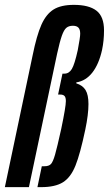

<svg xmlns="http://www.w3.org/2000/svg" viewBox="-31 -770 448 790"><path d="M273 -750Q335 -750 366 -726Q397 -702 397 -645Q397 -603 389 -565Q376 -506 349 -471.5Q322 -437 283 -431V-427Q309 -419 321 -399.5Q333 -380 333 -342Q333 -299 320 -237Q299 -137 279.5 -88.5Q260 -40 228 -20Q196 0 138 0H123L141 -86H152Q170 -86 178.5 -95Q187 -104 195.5 -133.5Q204 -163 221 -240Q240 -331 240 -354Q240 -369 234.5 -375Q229 -381 216 -381H208L226 -467H234Q253 -467 264.5 -486Q276 -505 289 -564Q299 -617 299 -631Q299 -649 291.5 -656.5Q284 -664 269 -664Q252 -664 242 -655.5Q232 -647 223.5 -623Q215 -599 204 -549L88 0H-11L103 -541Q120 -625 139.5 -668.5Q159 -712 189.5 -731Q220 -750 273 -750Z"/></svg>

Font: Saira Ultra Condensed
Style: Bold Italic
Weight: 700
Width: 1
Italic angle: -12°
Designer: Hector Gatti with collaboration of the Omnibus-Type team
Foundry: Omnibus-Type
Version: Version 1.001; ttfautohint (v1.8)